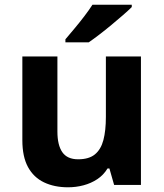

<svg xmlns="http://www.w3.org/2000/svg" viewBox="-20 -786 697 816"><path d="M579 -546V0H465L445 -70H437Q420 -42 393.5 -24.5Q367 -7 335 1.5Q303 10 269 10Q211 10 167 -11Q123 -32 99 -76Q75 -120 75 -190V-546H224V-227Q224 -169 245 -139Q266 -109 312 -109Q358 -109 383.5 -130Q409 -151 419.5 -191Q430 -231 430 -289V-546ZM540 -756Q526 -742 503 -722Q480 -702 453.5 -680Q427 -658 401.5 -638.5Q376 -619 357 -606H258V-619Q274 -638 295.5 -663.5Q317 -689 338 -716.5Q359 -744 373 -766H540Z"/></svg>

Font: Noto Sans Myanmar
Style: Regular
Weight: 400
Designer: Monotype Design Team
Foundry: Monotype Imaging Inc.
Version: Version 2.107